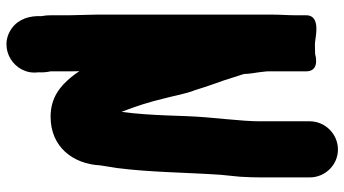

<svg xmlns="http://www.w3.org/2000/svg" viewBox="-255 -484 1062 592"><g transform="rotate(90 276.0 -188.0)"><path d="M354 -612V-459C354 -445.9 353.3 -429.4 352.1 -410.9L347.1 -351.3C343.3 -314.3 339.4 -268.3 338 -229.9L336 -173.9C334.1 -123.4 330.8 -75.7 325 -31.7C308.3 -73.5 294.4 -117.1 283.2 -164.2C276.1 -190.1 268.8 -232.4 257.5 -259.5C248.7 -288.9 237.4 -320.8 227.7 -348L212.8 -394.6C210.2 -402.8 208 -408 208 -412C208 -423.5 204.4 -445 202.8 -455.4L200.8 -472.8C200.5 -475.9 200 -478.8 200 -483V-601C200 -645.3 147 -628.7 147 -628.7C138.8 -628.7 124.3 -627.7 114.8 -628C97.1 -628.6 27 -648.2 27 -601V-564C27 -543.2 25 -518.9 25 -493V43C25 63.9 27 106.4 27 126V183C27 195 27.7 204.6 29.8 215.9C28.1 251.6 38.4 285.5 66.7 306.2C129.2 351.9 212.7 298.1 203 225.2V221.8C203.6 211.8 202.8 199.7 200 187.1V124.5C200 117 199.8 109.5 199.5 98.4C204.3 105.9 211.8 116.2 218.3 124C244.7 155.7 279.4 187 340 187C432.8 187 485.5 118.2 489.9 34C491.6 19.2 495.5 2.2 498.3 -19.3C511.3 -120.9 511.9 -234.2 518.9 -336.9L524.9 -397C526.3 -421.1 527 -440.8 527 -459V-612C527 -659.3 488.9 -699 441 -699C393.6 -699 354 -659.9 354 -612Z"/></g></svg>

Font: Smoothie
Style: Bd
Weight: 700
Foundry: Cannot Into Space Fonts
Version: Version 0.8